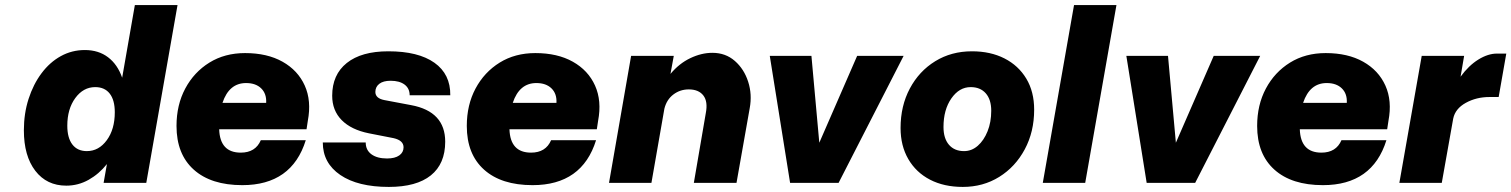

<svg xmlns="http://www.w3.org/2000/svg" viewBox="-20 -720 5951 756"><path d="M679 -700 556 0H388L401 -74Q370 -35 329 -12Q288 11 241 11Q164 11 119 -47.5Q74 -106 74 -207Q74 -273 92.5 -330.5Q111 -388 143.5 -431.5Q176 -475 219.5 -499Q263 -523 314 -523Q368 -523 405.5 -494.5Q443 -466 461 -414L511 -700ZM245 -225Q245 -177 265 -151Q285 -125 322 -125Q369 -125 400.5 -168Q432 -211 432 -278Q432 -326 412 -351.5Q392 -377 355 -377Q308 -377 276.5 -334Q245 -291 245 -225Z M675 -224Q675 -307 709.5 -371.5Q744 -436 804.5 -473.5Q865 -511 945 -511Q1032 -511 1092.5 -477Q1153 -443 1180 -383Q1207 -323 1192 -244L1187 -211H843Q846 -119 928 -119Q986 -119 1007 -168H1184Q1129 9 934 9Q811 9 743 -52Q675 -113 675 -224ZM949 -393Q882 -393 856 -315H1028Q1030 -351 1008.5 -372Q987 -393 949 -393Z M1530 -176 1433 -195Q1363 -209 1325.5 -247Q1288 -285 1288 -343Q1288 -426 1345.5 -472Q1403 -518 1509 -518Q1627 -518 1690.5 -473Q1754 -428 1753 -345H1593Q1593 -372 1573 -387Q1553 -402 1518 -402Q1489 -402 1473.5 -390Q1458 -378 1458 -358Q1458 -333 1493 -326L1599 -306Q1733 -281 1733 -162Q1733 -75 1676.5 -29.5Q1620 16 1511 16Q1389 16 1320 -31Q1251 -78 1251 -159H1420Q1420 -129 1442.5 -112.5Q1465 -96 1504 -96Q1535 -96 1552 -108Q1569 -120 1569 -140Q1569 -167 1530 -176Z M1818 -224Q1818 -307 1852.5 -371.5Q1887 -436 1947.5 -473.5Q2008 -511 2088 -511Q2175 -511 2235.5 -477Q2296 -443 2323 -383Q2350 -323 2335 -244L2330 -211H1986Q1989 -119 2071 -119Q2129 -119 2150 -168H2327Q2272 9 2077 9Q1954 9 1886 -52Q1818 -113 1818 -224ZM2092 -393Q2025 -393 1999 -315H2171Q2173 -351 2151.5 -372Q2130 -393 2092 -393Z M2759 -274Q2768 -320 2749.5 -344Q2731 -368 2692 -368Q2658 -368 2631.5 -348Q2605 -328 2596 -292L2545 0H2378L2465 -500H2633L2620 -429Q2654 -470 2698 -491Q2742 -512 2785 -512Q2837 -512 2873.5 -480Q2910 -448 2926 -398Q2942 -348 2932 -294L2880 0H2712Z M3011 -500H3175L3206 -158L3355 -500H3538L3282 0H3091Z M3526 -216Q3526 -303 3562.5 -371.5Q3599 -440 3662.5 -479Q3726 -518 3807 -518Q3880 -518 3935 -490Q3990 -462 4021 -410.5Q4052 -359 4052 -288Q4052 -201 4015 -132Q3978 -63 3914.5 -23.5Q3851 16 3771 16Q3697 16 3642 -12.5Q3587 -41 3556.5 -93.5Q3526 -146 3526 -216ZM3883 -284Q3883 -328 3861.5 -352.5Q3840 -377 3802 -377Q3757 -377 3726 -332.5Q3695 -288 3695 -220Q3695 -175 3716.5 -150Q3738 -125 3776 -125Q3806 -125 3830 -146Q3854 -167 3868.5 -203Q3883 -239 3883 -284Z M4209 -700H4376L4253 0H4086Z M4415 -500H4579L4610 -158L4759 -500H4942L4686 0H4495Z M4930 -224Q4930 -307 4964.5 -371.5Q4999 -436 5059.5 -473.5Q5120 -511 5200 -511Q5287 -511 5347.5 -477Q5408 -443 5435 -383Q5462 -323 5447 -244L5442 -211H5098Q5101 -119 5183 -119Q5241 -119 5262 -168H5439Q5384 9 5189 9Q5066 9 4998 -52Q4930 -113 4930 -224ZM5204 -393Q5137 -393 5111 -315H5283Q5285 -351 5263.5 -372Q5242 -393 5204 -393Z M5578 -500H5745L5731 -418Q5763 -462 5801 -485.5Q5839 -509 5874 -509H5911L5881 -338H5845Q5793 -338 5751.5 -315Q5710 -292 5702 -253L5657 0H5490Z"/></svg>

Font: Overused Grotesk ExtraBold
Style: Italic
Weight: 800
Italic angle: -10°
Version: Version 0.003